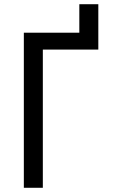

<svg xmlns="http://www.w3.org/2000/svg" viewBox="-20 -890 540 910"><path d="M93 0V-735H356V-870H446V-655H183V0Z"/></svg>

Font: Iosevka Term Curly Medium
Style: Regular
Weight: 500
Designer: Belleve Invis
Foundry: Belleve Invis
Version: Version 32.3.0